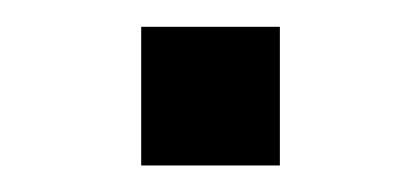

<svg xmlns="http://www.w3.org/2000/svg" viewBox="-20 -544 315 144"><path d="M189.9 -523.9V-419.9H85.9V-523.9Z"/></svg>

Font: Miedinger*
Style: Book
Weight: 400
Version: Version 001.000